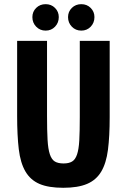

<svg xmlns="http://www.w3.org/2000/svg" viewBox="-20 -882 590 912"><path d="M61.4 -687.8V-331.4Q61.4 -238.2 69.2 -173.2Q77 -108.2 100.8 -67.5Q124.6 -26.8 167.5 -8.4Q210.4 10 280.4 10Q350 10 393.5 -8.4Q437 -26.8 460.8 -66.8Q484.6 -106.8 492.8 -170.5Q501 -234.2 501 -325.6V-687.8H359V-325.6Q359 -257.8 356.6 -215.1Q354.2 -172.4 345.9 -148.1Q337.6 -123.8 322.3 -114.7Q307 -105.6 282 -105.6Q256 -105.6 240.6 -114.8Q225.2 -124 216.8 -149.1Q208.4 -174.2 205.9 -218.2Q203.4 -262.2 203.4 -331V-687.8ZM196.8 -736.6Q223.6 -736.6 241.4 -755.2Q259.2 -773.8 259.2 -800.9Q259.2 -826.4 241.4 -844.3Q223.6 -862.2 196.8 -862.2Q170 -862.2 151.9 -844.5Q133.8 -826.8 133.8 -800.6Q133.8 -773.8 151.9 -755.2Q170 -736.6 196.8 -736.6ZM366.2 -736.6Q393 -736.6 410.8 -755.2Q428.6 -773.8 428.6 -800.9Q428.6 -826.4 410.8 -844.3Q393 -862.2 366.2 -862.2Q339.4 -862.2 321.3 -844.5Q303.2 -826.8 303.2 -800.6Q303.2 -773.8 321.3 -755.2Q339.4 -736.6 366.2 -736.6Z"/></svg>

Font: Secuela Light
Style: Regular
Weight: 300
Designer: Fernando Haro
Foundry: deFharo
Version: Version 1.708